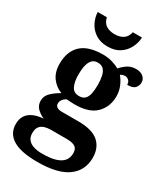

<svg xmlns="http://www.w3.org/2000/svg" viewBox="-241 -863 1041 1203"><g transform="rotate(30 280.0 -261.5)"><path d="M236 240Q118 240 60 204.5Q2 169 2 101Q2 65 17.5 40.5Q33 16 63.5 2Q94 -12 137 -15Q110 -26 87 -47.5Q64 -69 64 -104Q64 -137 89 -162Q114 -187 153 -209Q109 -225 80 -264Q51 -303 51 -364Q51 -452 102 -500.5Q153 -549 260 -549Q295 -549 326 -540Q357 -531 379 -518Q405 -547 429 -560.5Q453 -574 483 -574Q519 -574 537 -557Q555 -540 555 -517Q555 -495 540 -477.5Q525 -460 484 -460Q484 -480 472 -491Q460 -502 446 -502Q438 -502 428 -499Q418 -496 413 -491Q433 -469 447.5 -435Q462 -401 462 -364Q462 -288 413 -238.5Q364 -189 260 -189Q249 -189 230 -190Q211 -191 202 -192Q188 -186 177 -172.5Q166 -159 166 -141Q166 -125 179 -117Q192 -109 213 -109H334Q434 -109 480 -68.5Q526 -28 526 44Q526 136 455 188Q384 240 236 240ZM238 180Q297 180 334 168.5Q371 157 388.5 135Q406 113 406 80Q406 48 386 35.5Q366 23 325 23H209Q189 23 168.5 28.5Q148 34 134 50Q120 66 120 99Q120 126 133.5 144Q147 162 173.5 171Q200 180 238 180ZM257 -248Q284 -248 298.5 -262Q313 -276 319 -302.5Q325 -329 325 -365Q325 -402 319 -430Q313 -458 298 -473.5Q283 -489 256 -489Q230 -489 215 -473Q200 -457 193.5 -429Q187 -401 187 -364Q187 -312 202.5 -280Q218 -248 257 -248ZM255.9 -606Q204 -606 168.5 -629.5Q133 -653 115 -689.5Q97 -726 96 -763H162Q170 -727 194.5 -711Q219 -695 256 -695Q293 -695 317.5 -711Q342 -727 350 -763H416Q415 -726 397 -689.5Q379 -653 344 -629.5Q309 -606 255.9 -606Z"/></g></svg>

Font: Noto Serif Kannada
Style: Regular
Weight: 400
Designer: Universal Thirst, Indian Type Foundry and the Monotype Design Team
Foundry: Monotype Imaging Inc.
Version: Version 2.003